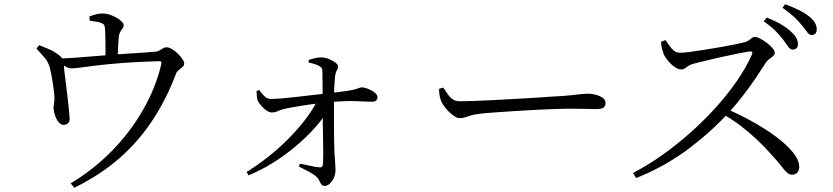

<svg xmlns="http://www.w3.org/2000/svg" viewBox="-20 -838 3950 910"><path d="M315 31Q422 -33 509.5 -122Q597 -211 657.5 -316.5Q718 -422 744 -532Q746 -542 744 -545Q742 -548 731 -548Q632 -545 560.5 -539.5Q489 -534 440.5 -528Q392 -522 363 -518Q334 -514 321 -514Q306 -514 292.5 -521.5Q279 -529 254 -544L253 -561Q285 -561 328.5 -564Q372 -567 419 -571Q466 -575 506 -578Q541 -581 581 -583.5Q621 -586 657.5 -588.5Q694 -591 718 -593Q728 -594 736 -599Q744 -604 752.5 -609Q761 -614 769 -614Q780 -614 794.5 -605.5Q809 -597 822 -584.5Q835 -572 844 -559Q853 -546 853 -537Q853 -528 845 -520.5Q837 -513 827 -505.5Q817 -498 814 -488Q769 -369 703.5 -269Q638 -169 547 -89Q456 -9 332 52ZM283 -246Q270 -245 258.5 -258.5Q247 -272 241 -290.5Q235 -309 234 -323Q233 -332 235.5 -344.5Q238 -357 238 -370Q238 -383 236 -402Q234 -421 230.5 -443Q227 -465 223.5 -484Q220 -503 217 -514Q210 -543 191.5 -564.5Q173 -586 153 -607L165 -624Q187 -615 207.5 -607Q228 -599 245 -587Q267 -573 273.5 -562.5Q280 -552 282 -534Q282 -528 285 -501.5Q288 -475 292.5 -440Q297 -405 301 -370Q305 -335 307.5 -310Q310 -285 310 -279Q311 -262 303 -254.5Q295 -247 283 -246ZM480 -549Q480 -555 480 -573.5Q480 -592 480 -615.5Q480 -639 479.5 -661Q479 -683 478 -695Q477 -712 474.5 -718Q472 -724 460 -729Q451 -733 435.5 -735.5Q420 -738 405 -740L404 -760Q422 -767 436.5 -770.5Q451 -774 467 -774Q488 -774 511 -764.5Q534 -755 550 -742Q566 -729 566 -719Q566 -710 560.5 -702.5Q555 -695 550 -687Q545 -679 543 -664Q542 -649 540.5 -627.5Q539 -606 538.5 -585Q538 -564 538 -550Z M1149 -23Q1201 -55 1252 -95.5Q1303 -136 1348 -181.5Q1393 -227 1428.5 -273.5Q1464 -320 1485 -364L1538 -366L1536 -321Q1514 -279 1474 -234Q1434 -189 1383 -146Q1332 -103 1274.5 -67Q1217 -31 1158 -7ZM1519 43Q1508 43 1502.5 35Q1497 27 1492.5 16.5Q1488 6 1479 -1Q1463 -15 1440 -26.5Q1417 -38 1396 -49L1402 -62Q1426 -58 1451 -52Q1476 -46 1494 -45Q1508 -43 1510 -57Q1512 -72 1512 -109Q1512 -146 1511 -193.5Q1510 -241 1509.5 -287.5Q1509 -334 1509 -370Q1509 -389 1509 -413Q1509 -437 1508.5 -461Q1508 -485 1508 -501Q1508 -512 1503.5 -517Q1499 -522 1490 -527Q1479 -532 1467.5 -535.5Q1456 -539 1443 -541V-554Q1454 -557 1469.5 -561.5Q1485 -566 1501 -566Q1520 -566 1538.5 -558.5Q1557 -551 1569.5 -541.5Q1582 -532 1582 -524Q1582 -511 1576.5 -504.5Q1571 -498 1568 -476Q1566 -456 1564.5 -429.5Q1563 -403 1563 -382Q1563 -360 1563 -325.5Q1563 -291 1563 -252Q1563 -213 1563.5 -177Q1564 -141 1565 -117Q1567 -86 1568.5 -67Q1570 -48 1570 -30Q1570 -12 1562.5 4.5Q1555 21 1543.5 32Q1532 43 1519 43ZM1268 -305Q1256 -305 1242 -315Q1228 -325 1216.5 -339Q1205 -353 1201 -362Q1198 -371 1197 -383.5Q1196 -396 1196 -407L1209 -411Q1223 -391 1235.5 -380Q1248 -369 1265 -369Q1286 -369 1319.5 -372Q1353 -375 1392.5 -379.5Q1432 -384 1470 -388.5Q1508 -393 1539 -396Q1591 -402 1620.5 -406.5Q1650 -411 1664 -415Q1678 -419 1683.5 -421.5Q1689 -424 1693 -424Q1705 -424 1717.5 -419.5Q1730 -415 1742 -408.5Q1754 -402 1761.5 -394Q1769 -386 1769 -378Q1769 -368 1763 -362Q1757 -356 1746 -356Q1719 -356 1669 -358.5Q1619 -361 1535 -353Q1481 -348 1429.5 -340Q1378 -332 1342 -325Q1316 -320 1300 -312.5Q1284 -305 1268 -305Z M2159 -278Q2145 -278 2126.5 -292Q2108 -306 2092.5 -325Q2077 -344 2070 -361Q2065 -375 2063 -388.5Q2061 -402 2061 -417L2081 -423Q2092 -406 2102.5 -391Q2113 -376 2126.5 -367Q2140 -358 2161 -358Q2183 -358 2224 -359.5Q2265 -361 2316 -363.5Q2367 -366 2419.5 -369Q2472 -372 2519.5 -375Q2567 -378 2601 -380.5Q2635 -383 2646 -383Q2696 -387 2722 -390.5Q2748 -394 2767 -394Q2786 -394 2805.5 -388.5Q2825 -383 2837.5 -373.5Q2850 -364 2850 -350Q2850 -336 2841 -328.5Q2832 -321 2806 -321Q2780 -321 2750.5 -322Q2721 -323 2675 -323Q2657 -323 2616 -321.5Q2575 -320 2522.5 -317.5Q2470 -315 2418 -311.5Q2366 -308 2322.5 -305Q2279 -302 2256 -299Q2228 -296 2212 -291Q2196 -286 2184.5 -282Q2173 -278 2159 -278Z M3737 -603Q3725 -603 3715.5 -617Q3706 -631 3691 -651Q3675 -672 3654 -693Q3633 -714 3600 -737L3614 -755Q3652 -740 3681 -723Q3710 -706 3728 -689Q3747 -672 3754.5 -657.5Q3762 -643 3762 -628Q3762 -616 3755 -609.5Q3748 -603 3737 -603ZM2980 -18Q3051 -55 3120 -104Q3189 -153 3253 -210Q3317 -267 3373 -329Q3429 -391 3473 -455Q3517 -519 3544 -580Q3551 -597 3532 -594Q3506 -590 3469 -582.5Q3432 -575 3393.5 -566.5Q3355 -558 3321.5 -549.5Q3288 -541 3267 -536Q3252 -532 3243 -526Q3234 -520 3227 -514.5Q3220 -509 3208 -509Q3194 -509 3177 -521Q3160 -533 3146.5 -549.5Q3133 -566 3127 -578Q3123 -588 3118.5 -603.5Q3114 -619 3113 -640L3134 -648Q3143 -636 3152.5 -622Q3162 -608 3174 -598Q3186 -588 3203 -588Q3219 -588 3250 -592Q3281 -596 3318.5 -602Q3356 -608 3394 -614.5Q3432 -621 3463 -627.5Q3494 -634 3510 -638Q3521 -641 3528.5 -646.5Q3536 -652 3543 -657.5Q3550 -663 3557 -663Q3568 -663 3584 -654.5Q3600 -646 3615.5 -634Q3631 -622 3641.5 -609.5Q3652 -597 3652 -588Q3652 -579 3644 -572Q3636 -565 3626 -558Q3616 -551 3609 -540Q3592 -513 3565.5 -473.5Q3539 -434 3505.5 -390Q3472 -346 3433 -303Q3399 -266 3354 -224.5Q3309 -183 3254.5 -141Q3200 -99 3135 -61.5Q3070 -24 2995 6ZM3734 -10Q3721 -10 3709.5 -20.5Q3698 -31 3682.5 -51.5Q3667 -72 3640 -101Q3605 -141 3568.5 -175.5Q3532 -210 3491.5 -241Q3451 -272 3401 -300L3421 -323Q3484 -296 3545.5 -262Q3607 -228 3657.5 -190.5Q3708 -153 3738 -116Q3768 -79 3768 -46Q3768 -32 3759.5 -21Q3751 -10 3734 -10ZM3827 -672Q3815 -672 3805 -686.5Q3795 -701 3779 -720Q3764 -739 3743.5 -758Q3723 -777 3689 -801L3701 -818Q3739 -804 3768 -789.5Q3797 -775 3815 -760Q3835 -744 3843 -729Q3851 -714 3851 -698Q3851 -686 3844.5 -679Q3838 -672 3827 -672Z"/></svg>

Font: Noto Serif SC
Style: Regular
Weight: 400
Designer: Ryoko NISHIZUKA 西塚涼子 (kana & ideographs); Frank Grießhammer (Latin, Greek & Cyrillic); Wenlong ZHANG 张文龙 (bopomofo); San
Foundry: Adobe
Version: Version 2.002-H1;hotconv 1.1.0;makeotfexe 2.6.0